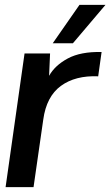

<svg xmlns="http://www.w3.org/2000/svg" viewBox="-20 -770 454 790"><path d="M280 -592H197L307 -750H414ZM398 -556 384 -456Q290 -460 230.5 -416.5Q171 -373 158 -278L118 0H3L81 -550H186L182 -458Q206 -501 259 -529.5Q312 -558 398 -556Z"/></svg>

Font: Oakes Grotesk Medium
Style: Italic
Weight: 500
Italic angle: -8°
Designer: Samuel Oakes
Foundry: Samuel Oakes
Version: Version 1.000;PS 001.000;hotconv 1.0.88;makeotf.lib2.5.64775